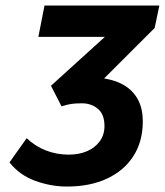

<svg xmlns="http://www.w3.org/2000/svg" viewBox="-20 -672 604 704"><path d="M225.3 12Q166.8 12 109.2 -8.9Q51.6 -29.9 14.8 -76.5L77.8 -165.3Q109.1 -135.6 148.5 -120.3Q187.8 -105 232.2 -105Q270.1 -105 299.6 -117.8Q329 -130.7 346.1 -154.4Q363.1 -178.2 363.1 -209.8Q363.1 -252.8 338.9 -273Q314.7 -293.2 280.5 -293.2Q255.4 -293.2 241 -290.9Q226.6 -288.6 205.6 -282.1L166.9 -357.5L364.5 -536.8H120.7L143.2 -651.8H564.3L547.1 -569.5L361.8 -384.4Q408.5 -376.9 440.1 -356.3Q471.6 -335.7 487.6 -303.4Q503.6 -271 503.6 -227.3Q503.6 -153.6 469.4 -100.1Q435.3 -46.6 372.8 -17.3Q310.4 12 225.3 12Z"/></svg>

Font: Source Sans 3
Style: Italic
Weight: 200
Italic angle: -11°
Designer: Paul D. Hunt
Foundry: Adobe
Version: Version 3.046;hotconv 1.0.118;makeotfexe 2.5.65603